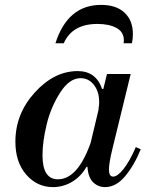

<svg xmlns="http://www.w3.org/2000/svg" viewBox="-20 -753 596 786"><path d="M398 -389H403L418 -450H515L441 -147Q426 -86 426 -59Q426 -30 443 -30Q461 -30 486 -61.5Q511 -93 536 -151L556 -142Q530 -77 492.5 -32Q455 13 410 13Q382 13 361.5 -6.5Q341 -26 338 -70H334Q312 -31 275.5 -9Q239 13 197 13Q132 13 87.5 -38Q43 -89 43 -173Q43 -287 122.5 -374.5Q202 -462 298 -462Q373 -462 398 -389ZM217 -19Q298 -19 351 -168L383 -302Q383 -306 384 -312.5Q385 -319 385.5 -324Q386 -329 386 -335Q386 -378 364.5 -405.5Q343 -433 310 -433Q264 -433 226 -373.5Q188 -314 171 -243.5Q154 -173 154 -117Q154 -19 217 -19ZM520 -576H486Q487 -580 487 -588Q487 -622 457 -638.5Q427 -655 379 -655Q276 -655 241 -576H207Q257 -733 394 -733Q456 -733 490 -701Q524 -669 524 -614Q524 -593 520 -576Z"/></svg>

Font: Libre Bodoni
Style: Italic
Weight: 400
Italic angle: -13°
Designer: Pablo Impallari, Rodrigo Fuenzalida
Foundry: Pablo Impallari, Rodrigo Fuenzalida
Version: Version 1.001